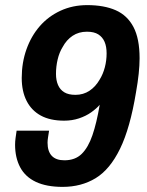

<svg xmlns="http://www.w3.org/2000/svg" viewBox="-20 -719 575 751"><path d="M225 12Q162 12 120.5 -7.5Q79 -27 59 -64.5Q39 -102 39 -153Q39 -166 41 -180Q43 -194 45 -208H172Q170 -195 168 -182.5Q166 -170 166 -161Q166 -127 182.5 -109.5Q199 -92 232 -92Q274 -92 299.5 -117Q325 -142 341.5 -190Q358 -238 370 -309Q357 -294 336.5 -279.5Q316 -265 289 -256Q262 -247 231 -247Q176 -247 139.5 -267Q103 -287 84 -324.5Q65 -362 65 -414Q65 -474 83.5 -526Q102 -578 135.5 -616.5Q169 -655 216.5 -677Q264 -699 321 -699Q387 -699 432.5 -679Q478 -659 502 -613.5Q526 -568 526 -491Q526 -464 522.5 -430.5Q519 -397 512 -358Q489 -218 449.5 -137Q410 -56 354 -22Q298 12 225 12ZM275 -348Q306 -348 330 -364Q354 -380 370 -408Q383 -429 390 -455.5Q397 -482 397 -510Q397 -537 389 -555.5Q381 -574 364.5 -584.5Q348 -595 320 -595Q288 -595 264 -579Q240 -563 225 -535Q212 -514 205.5 -486.5Q199 -459 199 -430Q199 -405 207 -386.5Q215 -368 231.5 -358Q248 -348 275 -348Z"/></svg>

Font: Archivo SemiCondensed
Style: Bold Italic
Weight: 700
Width: 4
Italic angle: -10°
Designer: Hector Gatti
Foundry: Omnibus-Type
Version: Version 2.001